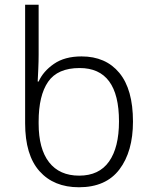

<svg xmlns="http://www.w3.org/2000/svg" viewBox="-20 -780 638 810"><path d="M313 10Q207 10 146.5 -58Q86 -126 86 -260V-760H143V-550Q143 -521 141.5 -488.5Q140 -456 139 -436H143Q162 -479 207.5 -510.5Q253 -542 324 -542Q426 -542 483.5 -472.5Q541 -403 541 -267Q541 -141 484 -65.5Q427 10 313 10ZM314 -39Q398 -39 440 -98.5Q482 -158 482 -268Q482 -493 316 -493Q223 -493 183 -435Q143 -377 143 -267V-259Q143 -152 187 -95.5Q231 -39 314 -39Z"/></svg>

Font: RS Noto Sans Light
Style: Regular
Weight: 300
Designer: Monotype Design Team
Foundry: Monotype Imaging Inc.
Version: Version 3.10